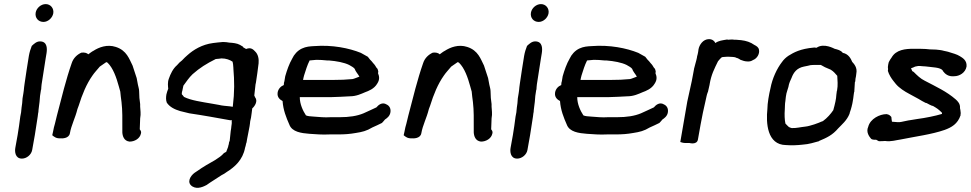

<svg xmlns="http://www.w3.org/2000/svg" viewBox="-20 -696 4737 937"><path d="M154 -634C150 -609 167 -589 192 -589C215 -589 236 -609 240 -631C244 -655 227 -676 203 -676C180 -676 158 -657 154 -634ZM121 -424C113 -378 107 -333 100 -288C98 -276 97 -264 96 -254L94 -240L90 -216C89 -201 88 -184 85 -169V-168C85 -162 83 -156 83 -148L79 -127C75 -96 71 -66 66 -37L55 24C51 44 54 78 87 78C110 78 133 59 137 36L150 -37C155 -68 159 -98 164 -127L166 -143C167 -147 168 -151 168 -159C170 -170 171 -189 173 -199C174 -217 176 -238 180 -258L181 -259C181 -266 182 -273 183 -284C189 -325 196 -370 203 -412L207 -436C210 -455 213 -494 175 -494C158 -494 146 -482 135 -472C129 -457 124 -441 121 -424Z M235 -36C245 -28 254 -20 274 -21C281 -20 316 -19 321 -45C328 -86 347 -119 358 -164L364 -180C381 -235 402 -286 431 -327C441 -342 453 -354 467 -371L493 -389C494 -390 497 -392 499 -393C500 -392 504 -391 505 -390C532 -364 548 -318 560 -274L567 -249C568 -233 571 -215 573 -198C578 -156 577 -113 577 -67V-50C578 -32 585 -8 612 -5H613C636 -5 663 -19 668 -45C669 -50 670 -55 662 -65C662 -80 664 -100 664 -118L666 -135C667 -155 663 -171 664 -188C661 -205 659 -230 659 -251C659 -262 655 -272 653 -283L647 -315C641 -336 633 -355 627 -376C611 -407 599 -450 545 -467C503 -481 462 -465 436 -448C429 -445 418 -436 411 -431C404 -438 391 -441 377 -439C357 -430 338 -413 330 -388C302 -308 281 -221 258 -133L248 -92C245 -81 241 -68 239 -54Z M804 -312C797 -294 800 -274 801 -263C798 -255 794 -245 792 -235C790 -222 789 -208 794 -195C808 -174 832 -162 859 -154L904 -143C972 -133 1037 -121 1104 -109C1107 -109 1108 -110 1111 -110C1110 -94 1113 -103 1109 -79V-78C1109 -71 1107 -65 1106 -57L1101 -9C1101 -8 1099 -5 1098 -2C1097 6 1096 11 1094 16V17C1093 24 1089 30 1084 45C1083 46 1076 49 1073 51C1061 65 1047 74 1030 85C1003 100 970 119 942 139L930 147C909 162 889 195 919 214C945 230 976 213 988 207C1010 191 1036 176 1061 159C1071 154 1078 150 1087 143C1124 120 1165 85 1176 25C1178 19 1180 12 1181 5C1183 1 1184 -4 1184 -6L1186 -18C1188 -31 1196 -66 1198 -80C1201 -96 1199 -91 1201 -104L1205 -122C1209 -146 1208 -146 1211 -167C1225 -179 1239 -204 1225 -221L1221 -230C1223 -248 1225 -265 1227 -284L1229 -293C1234 -324 1238 -355 1242 -387C1244 -408 1240 -431 1225 -445C1217 -453 1206 -467 1181 -457C1178 -459 1173 -461 1167 -465L1166 -468C1161 -471 1159 -472 1151 -477C1137 -485 1116 -487 1099 -488C1090 -490 1078 -491 1069 -491H1067C1060 -490 1051 -489 1046 -489H1045C1036 -488 1028 -487 1020 -486C966 -479 924 -453 895 -427C886 -419 879 -413 868 -401C860 -395 852 -388 844 -378C824 -361 812 -335 804 -312ZM868 -247 870 -254 872 -264C873 -268 873 -269 875 -278C890 -298 902 -317 920 -334C955 -365 987 -385 1033 -408C1038 -408 1042 -409 1043 -409H1045C1050 -410 1049 -409 1061 -411C1083 -411 1102 -404 1115 -395C1117 -389 1118 -379 1119 -364V-361C1124 -301 1125 -249 1116 -175H1115C1113 -175 1110 -176 1102 -177C1083 -179 1064 -180 1049 -184L1015 -190C963 -199 912 -206 878 -223L871 -232C868 -235 866 -234 868 -247Z M1335 -245C1331 -220 1348 -209 1359 -203C1362 -159 1377 -122 1392 -88C1405 -52 1451 -46 1490 -43C1521 -41 1552 -38 1589 -40H1631C1662 -40 1688 -42 1716 -47C1748 -52 1769 -57 1797 -74C1812 -81 1829 -88 1844 -96C1849 -102 1854 -106 1859 -113C1867 -118 1882 -129 1885 -146C1889 -166 1880 -180 1867 -186C1845 -200 1826 -183 1817 -172C1796 -163 1776 -152 1754 -143C1723 -130 1685 -124 1637 -124H1593C1564 -122 1539 -125 1511 -127C1495 -128 1481 -129 1473 -133C1458 -156 1443 -188 1443 -222H1596C1627 -223 1656 -224 1687 -226C1719 -226 1743 -238 1762 -246C1778 -252 1806 -262 1821 -288C1835 -309 1830 -326 1825 -338L1826 -348C1823 -356 1825 -359 1817 -366C1813 -373 1809 -380 1801 -388C1797 -394 1791 -400 1786 -405L1775 -419C1765 -425 1754 -431 1741 -438C1684 -461 1602 -478 1513 -471C1494 -470 1474 -469 1453 -459C1432 -449 1415 -430 1406 -410C1391 -384 1381 -355 1372 -324L1368 -300C1366 -295 1365 -289 1365 -281C1350 -275 1338 -262 1335 -245ZM1459 -306C1460 -313 1462 -320 1464 -328C1472 -353 1479 -377 1491 -401C1501 -402 1512 -403 1524 -404C1541 -404 1557 -403 1576 -401H1585C1622 -398 1660 -391 1684 -379C1695 -373 1707 -366 1711 -360C1715 -347 1727 -335 1734 -322C1725 -319 1707 -311 1700 -310H1699C1670 -307 1640 -306 1610 -306Z M1950 -36C1960 -28 1969 -20 1989 -21C1996 -20 2031 -19 2036 -45C2043 -86 2062 -119 2073 -164L2079 -180C2096 -235 2117 -286 2146 -327C2156 -342 2168 -354 2182 -371L2208 -389C2209 -390 2212 -392 2214 -393C2215 -392 2219 -391 2220 -390C2247 -364 2263 -318 2275 -274L2282 -249C2283 -233 2286 -215 2288 -198C2293 -156 2292 -113 2292 -67V-50C2293 -32 2300 -8 2327 -5H2328C2351 -5 2378 -19 2383 -45C2384 -50 2385 -55 2377 -65C2377 -80 2379 -100 2379 -118L2381 -135C2382 -155 2378 -171 2379 -188C2376 -205 2374 -230 2374 -251C2374 -262 2370 -272 2368 -283L2362 -315C2356 -336 2348 -355 2342 -376C2326 -407 2314 -450 2260 -467C2218 -481 2177 -465 2151 -448C2144 -445 2133 -436 2126 -431C2119 -438 2106 -441 2092 -439C2072 -430 2053 -413 2045 -388C2017 -308 1996 -221 1973 -133L1963 -92C1960 -81 1956 -68 1954 -54Z M2571 -634C2567 -609 2584 -589 2609 -589C2632 -589 2653 -609 2657 -631C2661 -655 2644 -676 2620 -676C2597 -676 2575 -657 2571 -634ZM2538 -424C2530 -378 2524 -333 2517 -288C2515 -276 2514 -264 2513 -254L2511 -240L2507 -216C2506 -201 2505 -184 2502 -169V-168C2502 -162 2500 -156 2500 -148L2496 -127C2492 -96 2488 -66 2483 -37L2472 24C2468 44 2471 78 2504 78C2527 78 2550 59 2554 36L2567 -37C2572 -68 2576 -98 2581 -127L2583 -143C2584 -147 2585 -151 2585 -159C2587 -170 2588 -189 2590 -199C2591 -217 2593 -238 2597 -258L2598 -259C2598 -266 2599 -273 2600 -284C2606 -325 2613 -370 2620 -412L2624 -436C2627 -455 2630 -494 2592 -494C2575 -494 2563 -482 2552 -472C2546 -457 2541 -441 2538 -424Z M2689 -245C2685 -220 2702 -209 2713 -203C2716 -159 2731 -122 2746 -88C2759 -52 2805 -46 2844 -43C2875 -41 2906 -38 2943 -40H2985C3016 -40 3042 -42 3070 -47C3102 -52 3123 -57 3151 -74C3166 -81 3183 -88 3198 -96C3203 -102 3208 -106 3213 -113C3221 -118 3236 -129 3239 -146C3243 -166 3234 -180 3221 -186C3199 -200 3180 -183 3171 -172C3150 -163 3130 -152 3108 -143C3077 -130 3039 -124 2991 -124H2947C2918 -122 2893 -125 2865 -127C2849 -128 2835 -129 2827 -133C2812 -156 2797 -188 2797 -222H2950C2981 -223 3010 -224 3041 -226C3073 -226 3097 -238 3116 -246C3132 -252 3160 -262 3175 -288C3189 -309 3184 -326 3179 -338L3180 -348C3177 -356 3179 -359 3171 -366C3167 -373 3163 -380 3155 -388C3151 -394 3145 -400 3140 -405L3129 -419C3119 -425 3108 -431 3095 -438C3038 -461 2956 -478 2867 -471C2848 -470 2828 -469 2807 -459C2786 -449 2769 -430 2760 -410C2745 -384 2735 -355 2726 -324L2722 -300C2720 -295 2719 -289 2719 -281C2704 -275 2692 -262 2689 -245ZM2813 -306C2814 -313 2816 -320 2818 -328C2826 -353 2833 -377 2845 -401C2855 -402 2866 -403 2878 -404C2895 -404 2911 -403 2930 -401H2939C2976 -398 3014 -391 3038 -379C3049 -373 3061 -366 3065 -360C3069 -347 3081 -335 3088 -322C3079 -319 3061 -311 3054 -310H3053C3024 -307 2994 -306 2964 -306Z M3300 -3 3310 0C3316 2 3326 2 3339 2H3345C3346 2 3381 12 3386 -15L3399 -88C3406 -127 3414 -165 3423 -203C3427 -220 3429 -234 3434 -246L3435 -248C3437 -258 3440 -270 3443 -283V-284C3451 -332 3466 -360 3484 -397C3489 -404 3500 -415 3503 -417C3505 -417 3511 -418 3512 -418C3518 -418 3523 -419 3526 -419H3539C3549 -418 3566 -419 3573 -414C3578 -413 3580 -412 3586 -409L3594 -404C3604 -400 3616 -396 3629 -396C3637 -396 3644 -396 3655 -403C3676 -411 3688 -435 3684 -453C3682 -465 3673 -471 3661 -477C3643 -490 3622 -497 3597 -500C3587 -501 3580 -501 3573 -502H3572C3565 -502 3561 -502 3556 -503H3555C3548 -503 3541 -503 3533 -502C3533 -502 3534 -503 3528 -503H3527C3505 -499 3488 -498 3471 -486C3467 -496 3456 -505 3440 -505C3411 -505 3393 -477 3389 -456L3387 -442C3386 -435 3384 -428 3382 -421L3381 -414C3378 -398 3371 -378 3367 -360V-359C3366 -352 3364 -342 3362 -332C3355 -290 3343 -245 3334 -200Z M3740 -265C3733 -237 3725 -191 3725 -164C3718 -97 3723 11 3816 12C3843 14 3870 13 3896 10C3929 8 3954 -1 3977 -7V-8C4015 -24 4042 -36 4071 -70C4088 -88 4113 -108 4126 -141L4127 -146C4131 -156 4134 -168 4137 -179V-180C4138 -184 4140 -190 4141 -198L4144 -216C4146 -227 4146 -237 4148 -246L4149 -247C4150 -261 4151 -280 4152 -295L4154 -299V-300C4155 -305 4154 -309 4155 -312C4157 -320 4158 -327 4159 -337C4165 -366 4148 -384 4139 -394C4132 -411 4120 -433 4093 -438C4083 -451 4068 -454 4053 -458C4052 -458 4001 -488 3965 -463H3963L3956 -464H3953C3885 -458 3854 -440 3828 -424C3816 -416 3805 -406 3796 -393C3772 -362 3749 -314 3740 -265ZM3818 -240C3821 -249 3824 -262 3828 -273V-274C3830 -288 3838 -306 3843 -316C3853 -343 3869 -364 3903 -371C3917 -373 3929 -377 3935 -378H3937C3942 -379 3945 -379 3953 -379H3986L4006 -368L4034 -356C4050 -346 4055 -338 4066 -326C4067 -305 4070 -281 4065 -254L4064 -252C4062 -239 4061 -228 4060 -217L4057 -200C4055 -191 4050 -169 4047 -160V-159C4035 -141 4017 -120 3996 -105C3993 -104 3982 -100 3976 -97L3954 -89C3941 -85 3922 -79 3909 -78C3888 -76 3866 -70 3844 -71C3842 -71 3837 -73 3830 -76C3824 -81 3819 -87 3813 -93C3809 -112 3808 -136 3810 -162C3811 -174 3810 -189 3813 -204V-205C3814 -218 3816 -230 3818 -240Z M4217 -77C4205 -51 4223 -28 4231 -19C4237 -13 4251 -14 4256 -14C4260 -12 4264 -9 4269 -7H4273C4282 -7 4288 -7 4300 -8C4325 -3 4357 -13 4374 -15C4448 -30 4527 -40 4590 -62C4623 -74 4654 -91 4668 -134C4668 -137 4667 -137 4668 -141L4669 -145C4668 -146 4668 -146 4668 -148V-149C4667 -157 4667 -162 4665 -168C4667 -189 4654 -202 4644 -211C4599 -250 4550 -272 4493 -302C4472 -312 4455 -329 4439 -345L4432 -349C4430 -353 4429 -357 4426 -363C4433 -365 4438 -367 4446 -371L4461 -374H4471C4471 -374 4474 -373 4481 -373C4484 -373 4488 -372 4496 -372C4532 -367 4568 -368 4581 -352V-350C4592 -335 4608 -321 4637 -324C4662 -324 4692 -341 4697 -372V-373C4699 -402 4677 -414 4664 -422C4650 -431 4630 -436 4611 -442C4610 -442 4607 -444 4600 -445L4586 -448C4577 -451 4560 -453 4548 -454C4541 -454 4532 -455 4518 -455C4511 -456 4504 -456 4497 -457H4496C4488 -457 4477 -458 4466 -458H4439C4399 -458 4353 -454 4331 -415C4327 -410 4322 -402 4317 -392V-391C4317 -391 4316 -388 4315 -383C4314 -375 4312 -369 4314 -359L4313 -350C4318 -332 4331 -312 4340 -301L4352 -286C4368 -267 4394 -250 4419 -237L4441 -225C4455 -217 4470 -210 4480 -203L4497 -194C4499 -194 4501 -193 4502 -193L4517 -185L4528 -180L4533 -179C4555 -166 4558 -164 4576 -147C4577 -145 4577 -144 4577 -143V-140C4559 -135 4541 -130 4520 -126L4488 -120C4479 -119 4466 -117 4455 -115C4436 -111 4418 -110 4397 -105C4391 -104 4369 -98 4363 -100H4359C4357 -100 4337 -102 4333 -102C4331 -110 4331 -118 4330 -125C4325 -131 4320 -137 4307 -139H4306C4274 -139 4227 -117 4217 -77Z"/></svg>

Font: Scribbler
Style: BlkIta
Weight: 900
Designer: Mew Too
Foundry: Cannot Into Space Fonts
Version: Version 1.001